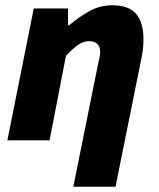

<svg xmlns="http://www.w3.org/2000/svg" viewBox="-20 -532 602 728"><path d="M258 176 352 -290Q355 -304 357.5 -314.5Q360 -325 360 -334Q360 -355 349 -365.5Q338 -376 318 -376Q297 -376 277 -362.5Q257 -349 230 -320L168 0H8L108 -500H238V-436H242Q277 -466 317.5 -489Q358 -512 406 -512Q468 -512 496 -479.5Q524 -447 524 -382Q524 -366 522 -347Q520 -328 516 -310L418 176Z"/></svg>

Font: Source Sans 3 Black
Style: Italic
Weight: 900
Italic angle: -11°
Designer: Paul D. Hunt
Foundry: Adobe
Version: Version 3.052;hotconv 1.1.0;makeotfexe 2.6.0